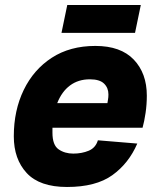

<svg xmlns="http://www.w3.org/2000/svg" viewBox="-20 -733 640 765"><path d="M247 12Q138 12 86.5 -43.5Q35 -99 35 -190Q35 -293 74.5 -374.5Q114 -456 186.5 -503Q259 -550 360 -550Q461 -550 513 -495.5Q565 -441 565 -352Q565 -317 560 -283Q555 -249 548 -224H189Q189 -214 189 -204Q189 -155 213.5 -138Q238 -121 272 -121Q306 -121 333.5 -132.5Q361 -144 370 -174L527 -161Q493 -82 427.5 -35Q362 12 247 12ZM338 -417Q292 -417 259 -392.5Q226 -368 208 -322H408Q409 -330 410.5 -337.5Q412 -345 412 -357Q412 -383 394.5 -400Q377 -417 338 -417ZM225 -602 248 -713H541L518 -602Z"/></svg>

Font: Geist Mono ExtraBold
Style: Italic
Weight: 800
Italic angle: -12°
Monospace: yes
Designer: Basement.studio, Andrés Briganti, Mateo Zaragoza
Foundry: Basement.studio, Vercel, Andrés Briganti, Guido Ferreyra, Mateo Zaragoza
Version: Version 1.500; ttfautohint (v1.8.4.7-5d5b)